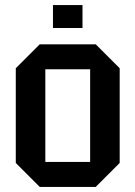

<svg xmlns="http://www.w3.org/2000/svg" viewBox="-20 -734 532 754"><path d="M42 -94V-466L136 -560H356L450 -466V-94L356 0H136ZM158 -98H334V-462H158ZM188 -624V-714H304V-624Z"/></svg>

Font: Tektur SemiCondensed Medium
Style: Regular
Weight: 500
Width: 4
Designer: Adam Jagosz
Foundry: Adam Jagosz
Version: Version 1.005;gftools[0.9.30]